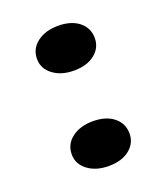

<svg xmlns="http://www.w3.org/2000/svg" viewBox="-100 -553 551 637"><g transform="rotate(-20 176.0 -234.5)"><path d="M177 -324Q132 -324 103 -346Q74 -368 74 -402Q74 -438 103 -460Q132 -482 177 -482Q223 -482 250.5 -460Q278 -438 278 -402Q278 -368 250.5 -346Q223 -324 177 -324ZM177 13Q132 13 103 -9Q74 -31 74 -65Q74 -101 103 -123Q132 -145 177 -145Q223 -145 250.5 -123Q278 -101 278 -65Q278 -31 250.5 -9Q223 13 177 13Z"/></g></svg>

Font: BioRhyme SemiExpanded
Style: Bold
Weight: 700
Width: 6
Designer: Aoife Mooney
Foundry: Aoife Mooney Type
Version: Version 1.600;gftools[0.9.33]